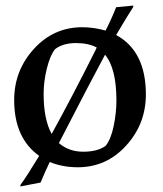

<svg xmlns="http://www.w3.org/2000/svg" viewBox="-20 -590 588 691"><path d="M31 -230Q31 -336 102 -414Q173 -492 276 -492Q317 -492 360 -480Q381 -521 398 -564L460 -570L459 -564Q438 -532 398 -464Q505 -406 505 -250Q505 -144 434 -66Q363 12 260 12Q205 12 159 -7Q144 24 126 67L53 81L54 75Q76 45 121 -29Q31 -93 31 -230ZM399 -228Q399 -344 358 -393Q301 -287 192 -75Q228 -44 279.5 -44Q331 -44 360 -65Q379 -88 389 -136Q399 -184 399 -228ZM328 -419Q299 -435 253 -435Q207 -435 178 -413Q160 -390 148.5 -343Q137 -296 137 -253Q137 -160 166 -108Q243 -248 325 -412Z"/></svg>

Font: Asul
Style: Regular
Weight: 400
Designer: Mariela Monsalve
Foundry: Mariela Monsalve
Version: Version 1.002